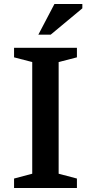

<svg xmlns="http://www.w3.org/2000/svg" viewBox="-20 -936 453 956"><path d="M363 -47V0H50V-47L140.5 -71V-627L50 -650.5V-698H363V-650.5L272 -627V-71ZM171 -763.5 251 -916H390V-894.5L232.5 -763.5Z"/></svg>

Font: Newsreader 9pt Medium
Style: Regular
Weight: 500
Designer: Hugues Gentile
Foundry: Production Type
Version: Version 1.003